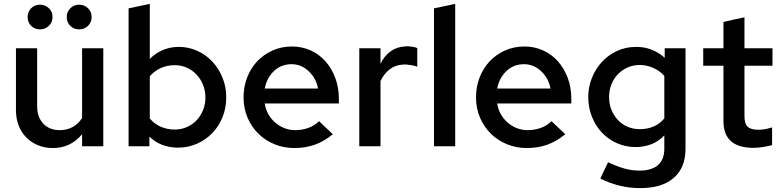

<svg xmlns="http://www.w3.org/2000/svg" viewBox="-20 -752 4015 987"><path d="M62 0ZM171 -504V-206Q171 -150 202.5 -116.5Q234 -83 287 -83Q361 -83 402 -145V-504H511V0H402V-62Q343 9 252 9Q210 9 175 -5.5Q140 -20 115 -45.5Q90 -71 76 -106.5Q62 -142 62 -185V-504ZM186 -601Q158 -601 140 -619Q122 -637 122 -665Q122 -691 140 -709.5Q158 -728 186 -728Q212 -728 231 -710Q250 -692 250 -665Q250 -637 231 -619Q212 -601 186 -601ZM387 -601Q360 -601 341.5 -619Q323 -637 323 -665Q323 -691 341.5 -709.5Q360 -728 387 -728Q413 -728 432 -710Q451 -692 451 -665Q451 -637 432.5 -619Q414 -601 387 -601Z M1143 -252Q1143 -196 1123.5 -148.5Q1104 -101 1070 -66.5Q1036 -32 991 -12.5Q946 7 895 7Q853 7 815 -7Q777 -21 748 -50V0H641V-709Q668 -715 695.5 -720.5Q723 -726 750 -732V-449Q778 -478 816.5 -494.5Q855 -511 900 -511Q949 -511 993.5 -491Q1038 -471 1071 -436Q1104 -401 1123.5 -353.5Q1143 -306 1143 -252ZM878 -417Q839 -417 806 -402Q773 -387 750 -360V-143Q773 -115 806.5 -100.5Q840 -86 878 -86Q911 -86 940 -98.5Q969 -111 990 -133Q1011 -155 1023.5 -185Q1036 -215 1036 -251Q1036 -286 1023.5 -316.5Q1011 -347 989.5 -369.5Q968 -392 939.5 -404.5Q911 -417 878 -417Z M1691 -62Q1646 -25 1598 -8Q1550 9 1493 9Q1440 9 1392.5 -10Q1345 -29 1309.5 -63.5Q1274 -98 1253 -146Q1232 -194 1232 -252Q1232 -305 1250 -352.5Q1268 -400 1301 -435.5Q1334 -471 1380 -492Q1426 -513 1481 -513Q1532 -513 1576.5 -493Q1621 -473 1653 -437Q1685 -401 1703.5 -351.5Q1722 -302 1722 -243V-220H1341Q1345 -191 1359 -166Q1373 -141 1394 -122.5Q1415 -104 1441.5 -93.5Q1468 -83 1498 -83Q1533 -83 1565 -94.5Q1597 -106 1620 -129Q1638 -112 1655.5 -95.5Q1673 -79 1691 -62ZM1479 -422Q1425 -422 1388 -386.5Q1351 -351 1341 -297H1615Q1610 -324 1597.5 -346.5Q1585 -369 1567 -386Q1549 -403 1526.5 -412.5Q1504 -422 1479 -422Z M1827 0V-504H1936V-424Q1955 -464 1987 -487.5Q2019 -511 2060 -513Q2065 -514 2070 -514Q2075 -514 2080 -514Q2094 -513 2104.5 -511Q2115 -509 2125 -505V-409Q2113 -414 2098.5 -416.5Q2084 -419 2071 -420Q2066 -420 2061 -420.5Q2056 -421 2051 -420Q2012 -418 1982.5 -395Q1953 -372 1936 -335V0Z M2320 -732V0H2211V-709Z M2886 -62Q2841 -25 2793 -8Q2745 9 2688 9Q2635 9 2587.5 -10Q2540 -29 2504.5 -63.5Q2469 -98 2448 -146Q2427 -194 2427 -252Q2427 -305 2445 -352.5Q2463 -400 2496 -435.5Q2529 -471 2575 -492Q2621 -513 2676 -513Q2727 -513 2771.5 -493Q2816 -473 2848 -437Q2880 -401 2898.5 -351.5Q2917 -302 2917 -243V-220H2536Q2540 -191 2554 -166Q2568 -141 2589 -122.5Q2610 -104 2636.5 -93.5Q2663 -83 2693 -83Q2728 -83 2760 -94.5Q2792 -106 2815 -129Q2833 -112 2850.5 -95.5Q2868 -79 2886 -62ZM2674 -422Q2620 -422 2583 -386.5Q2546 -351 2536 -297H2810Q2805 -324 2792.5 -346.5Q2780 -369 2762 -386Q2744 -403 2721.5 -412.5Q2699 -422 2674 -422Z M3247 4Q3197 4 3152.5 -15.5Q3108 -35 3075 -69.5Q3042 -104 3023 -151.5Q3004 -199 3004 -254Q3004 -303 3022 -349.5Q3040 -396 3072.5 -432Q3105 -468 3150.5 -489.5Q3196 -511 3252 -511Q3293 -511 3330 -496.5Q3367 -482 3397 -455V-504H3504V13Q3504 110 3443.5 162.5Q3383 215 3271 215Q3216 215 3163.5 202Q3111 189 3066 166Q3076 144 3086 123.5Q3096 103 3106 82Q3151 103 3188.5 114Q3226 125 3268 125Q3330 125 3362.5 96.5Q3395 68 3395 13V-56Q3366 -25 3328 -10.5Q3290 4 3247 4ZM3111 -254Q3111 -218 3123 -188Q3135 -158 3156 -135.5Q3177 -113 3206 -100.5Q3235 -88 3269 -88Q3348 -88 3395 -143V-362Q3372 -388 3338 -403Q3304 -418 3269 -418Q3235 -418 3206 -405Q3177 -392 3156 -370Q3135 -348 3123 -318Q3111 -288 3111 -254Z M3699 -130V-414H3595V-504H3699V-639Q3726 -646 3753 -651.5Q3780 -657 3807 -663V-504H3951V-414H3807V-155Q3807 -116 3823.5 -100.5Q3840 -85 3878 -85Q3897 -85 3912.5 -88Q3928 -91 3949 -97V-6Q3927 0 3900.5 4Q3874 8 3852 8Q3777 8 3738 -26Q3699 -60 3699 -130Z"/></svg>

Font: Rosa Sans Medium
Style: Regular
Weight: 500
Designer: Pentagram / MCKL
Foundry: Pentagram / MCKL
Version: Version 1.005;September 16, 2019;FontCreator 11.5.0.2425 64-